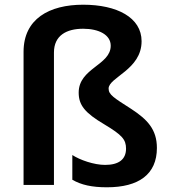

<svg xmlns="http://www.w3.org/2000/svg" viewBox="-20 -785 724 815"><path d="M581 -610C581 -711 476 -765 333 -765C189 -765 80 -705 80 -565V0H209V-562C209 -635 263 -663 333 -663C400 -663 450 -637 450 -591C450 -508 314 -496 314 -392C314 -339 340 -306 423 -257C498 -212 515 -193 515 -154C515 -109 485 -85 426 -85C379 -85 319 -106 287 -127V-22C325 0 370 10 434 10C569 10 646 -45 646 -157C646 -236 605 -278 538 -322C463 -370 441 -383 441 -409C441 -457 581 -489 581 -610Z"/></svg>

Font: Noto Sans Thaana SemiBold
Style: Regular
Weight: 600
Designer: David Williams
Foundry: Google Inc.
Version: Version 3.001